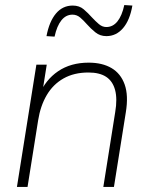

<svg xmlns="http://www.w3.org/2000/svg" viewBox="-20 -740 593 760"><path d="M47 0 124 -484H165L146 -364H135Q160 -424 210 -458Q260 -492 331 -492Q385 -492 421.5 -470.5Q458 -449 473.5 -405.5Q489 -362 478 -295L431 0H389L436 -296Q445 -349 435.5 -384Q426 -419 400 -436Q374 -453 330 -453Q273 -453 231.5 -429.5Q190 -406 165 -363.5Q140 -321 131 -264L89 0ZM196 -595 164 -597Q175 -655 201.5 -686.5Q228 -718 268 -718Q294 -718 311.5 -703Q329 -688 344 -671Q358 -656 371.5 -644.5Q385 -633 401 -633Q427 -633 445 -655.5Q463 -678 472 -720L504 -718Q494 -660 467 -628.5Q440 -597 401 -597Q376 -597 357.5 -612Q339 -627 324 -644Q311 -659 297.5 -670.5Q284 -682 267 -682Q241 -682 223 -659.5Q205 -637 196 -595Z"/></svg>

Font: Nunito Sans 12pt ExtraLight 12pt ExtraLight
Style: Italic
Weight: 250
Italic angle: -9°
Version: Version 3.101;gftools[0.9.27]